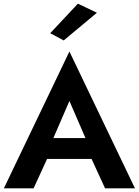

<svg xmlns="http://www.w3.org/2000/svg" viewBox="-20 -1020 751 1040"><path d="M505 -951 325 -801 252 -840 402 -1000ZM549 0 476 -159H235L162 0H1L356 -741L711 0ZM356 -473 269 -272H443Z"/></svg>

Font: Jost* Semi
Style: Regular
Weight: 600
Version: Version 3.7